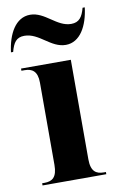

<svg xmlns="http://www.w3.org/2000/svg" viewBox="-111 -817 537 866"><g transform="rotate(-10 157.5 -384.0)"><path d="M226 -606C292 -606 329 -675 339 -758H329C318 -717 303 -695 266 -695C200 -695 158 -768 90 -768C23 -768 -14 -698 -24 -616H-14C-3 -657 11 -679 48 -679C116 -679 157 -606 226 -606ZM12 0H304V-10H294C260 -10 236 -24 236 -80V-536H8V-526H23C56 -526 81 -512 81 -459V-82C81 -25 58 -10 23 -10H12Z"/></g></svg>

Font: Noto Serif Display Condensed ExtraBold
Style: Regular
Weight: 800
Width: 3
Designer: Monotype Design Team
Foundry: Monotype Imaging Inc.
Version: Version 2.009